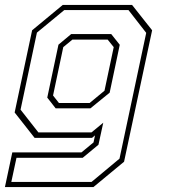

<svg xmlns="http://www.w3.org/2000/svg" viewBox="-40 -560 688 780"><path d="M-20 200 10 59H291L340 18.5L346 -10L334 0H100.5L19.5 -103L90.5 -437L215 -540H496.5L578 -437L464 97L339.5 200ZM6 179H332L445.5 84.5L554 -426.5L482 -519H221L110 -427.5L43.5 -114.5L116 -22H331.5L379.5 -61.5L360 28L296 81H27ZM186 -120 152 -163.5 197.5 -378.5 249 -421.5H412L446.5 -378L405.5 -183.5L327.5 -120ZM199.5 -141.5H324L384.5 -191.5L422 -368.5L397.5 -399H254L217 -368.5L175.5 -172Z"/></svg>

Font: Tourney Thin ExtraLight
Style: Italic
Weight: 250
Italic angle: -12°
Version: Version 1.015